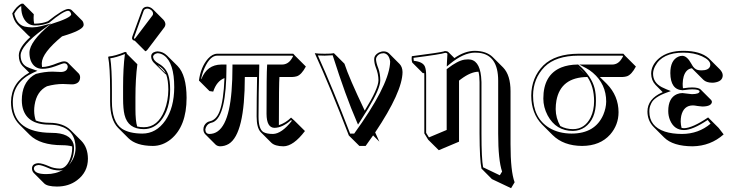

<svg xmlns="http://www.w3.org/2000/svg" viewBox="-20 -718 3947 1032"><path d="M137.2 -327.6 100.6 -363.8Q81.1 -384.3 81.1 -420.9Q82 -464.4 143.1 -519Q135.7 -523.9 130.4 -529.3L73.7 -585.9Q53.7 -606.9 45.9 -646Q68.4 -685.5 96.2 -698.2H105L161.6 -641.6Q161.6 -638.7 161.1 -632.3Q160.6 -625 160.6 -621.6Q160.6 -605 163.6 -591.3Q165.5 -591.3 168 -590.8Q208 -591.3 237.8 -604Q317.9 -667.5 346.2 -669.9Q359.4 -669.4 365.7 -663.1L422.4 -606.4Q429.2 -598.1 429.7 -584.5Q429.7 -560.1 342.8 -531.7Q331.1 -527.8 313.5 -522.5Q205.6 -433.6 204.6 -378.4Q204.6 -367.2 206.1 -357.9H208Q237.8 -357.9 290.5 -379.4Q313 -388.2 325.2 -388.2Q338.4 -387.7 346.2 -379.9L402.8 -323.2Q410.2 -314.9 410.6 -303.2Q410.6 -269 372.6 -264.6Q368.2 -264.2 364.7 -264.6Q356.9 -264.6 340.8 -265.6Q325.2 -266.6 318.4 -266.6Q276.4 -266.6 232.4 -254.4Q177.2 -227.1 166 -153.8Q163.6 -138.2 163.6 -122.6Q164.1 -92.8 172.4 -70.3Q203.1 -58.1 246.1 -58.1Q320.3 -57.6 360.4 -18.1L417 38.6Q452.1 74.7 452.6 134.8Q452.6 207 394 251Q349.6 284.7 285.6 284.7Q234.4 284.2 217.8 268.1L161.1 211.4Q152.3 201.7 151.9 188Q151.9 164.1 179.7 159.7Q183.6 159.2 188 159.2Q207.5 159.7 244.1 175.8Q269 187.5 301.8 188Q333.5 188 355 141.1Q367.7 110.8 368.2 78.1Q368.2 72.8 367.7 68.8Q344.2 62.5 314.5 62.5Q195.3 62 140.1 7.3L83.5 -49.3Q39.1 -94.7 39.1 -169.9Q40.5 -273.4 137.2 -327.6ZM318.8 194.8Q309.6 197.8 301.8 198.2Q265.1 197.8 239.7 185.1Q203.6 169.4 188 168.9Q163.1 170.4 162.1 188Q164.1 217.8 229 217.8Q280.3 217.8 318.8 194.8ZM349.1 170.4Q385.3 130.4 386.2 78.1Q386.2 -17.6 298.3 -41.5Q273.9 -47.9 246.1 -47.9Q117.7 -47.9 99.6 -149.4Q97.2 -164.1 97.2 -179.2Q97.2 -269.5 157.2 -311.5Q164.6 -316.4 171.4 -319.8L173.3 -320.8Q219.2 -333 262.2 -333Q269.5 -333 285.6 -332Q301.3 -331.1 308.1 -331.1Q342.8 -332.5 344.2 -359.9Q342.3 -377 325.2 -377.9Q318.4 -377.9 276.9 -361.8Q239.7 -348.1 208 -348.1Q163.6 -348.1 145.5 -391.6Q138.2 -411.1 138.2 -435.1Q139.6 -495.6 250.5 -586.9L252 -587.9L253.9 -588.4Q361.8 -622.1 362.8 -641.1Q358.9 -658.7 346.2 -660.2Q319.8 -658.7 244.6 -596.2L243.2 -595.2L241.7 -594.7Q208 -581.1 168 -581.1Q127.4 -581.1 106.4 -621.6Q94.2 -646 94.2 -678.2Q94.2 -682.6 94.2 -686Q73.2 -673.3 56.6 -644.5Q69.3 -586.4 112.8 -575.2Q129.4 -571.3 152.8 -570.8Q178.7 -571.3 202.1 -577.6L254.9 -591.8L210.9 -560.1Q92.3 -472.7 90.8 -420.9Q90.8 -376.5 124 -358.9Q136.7 -352.5 157.2 -345.7L181.2 -337.4L158.2 -327.1Q49.8 -276.4 48.8 -169.9Q48.8 -16.1 230 -4.9Q244.1 -3.9 257.8 -3.9Q357.4 -3.9 375 55.2Q377.9 66.4 377.9 78.1Q377.4 132.3 349.1 170.4Z M771.5 -682.1Q788.1 -681.2 801.3 -668.9L857.9 -612.3Q868.7 -600.6 869.1 -587.4Q868.2 -578.1 864.3 -572.3L772 -450.2Q765.6 -442.9 761.2 -442.4L704.6 -499Q698.2 -500 693.8 -503.4Q689.9 -508.3 689.5 -513.2Q689.9 -516.6 691.4 -522L743.7 -665Q750.5 -681.2 771.5 -682.1ZM708 -194.3V-132.3Q708 -67.9 717.3 -38.1Q733.9 -34.2 753.4 -34.2Q828.1 -34.2 864.3 -124.5Q884.3 -175.8 884.8 -236.8Q884.3 -287.6 873.5 -316.9Q866.2 -321.8 861.8 -326.7L805.2 -382.8Q793 -396.5 792.5 -414.1Q792.5 -434.6 816.4 -440.4Q822.3 -441.9 826.7 -441.9Q856 -440.9 877.9 -419.4L934.6 -363.3Q982.4 -314 982.9 -192.4Q982.9 -39.1 897.9 30.8Q853.5 66.4 801.3 66.4Q712.4 65.9 670.4 24.9L613.8 -31.7Q571.8 -75.2 571.8 -172.9V-234.9Q571.8 -356.9 561.5 -411.1L563.5 -414.1Q598.6 -417 652.3 -439Q656.7 -438.5 659.2 -437Q661.1 -433.6 661.6 -429.2L718.3 -372.6Q708 -294.9 708 -194.3ZM871.1 -323.7Q864.3 -338.9 854 -348.6Q843.8 -358.4 826.7 -368.2ZM641.6 -251Q641.6 -353 651.4 -427.7Q603.5 -408.7 572.8 -404.8Q581.5 -349.6 581.5 -234.9V-172.9Q581.5 -62.5 635.7 -25.9Q674.8 -0.5 744.6 0Q819.8 0 868.7 -70.3Q916 -139.2 916.5 -249Q916.5 -380.4 861.8 -419.9Q844.7 -431.6 826.7 -432.1Q806.6 -428.7 802.7 -414.1Q804.2 -392.1 831.5 -377Q871.1 -355 884.3 -315.9Q894.5 -284.2 894.5 -236.8Q894.5 -130.4 843.8 -68.4Q806.6 -24.4 753.4 -23.9Q668 -23.9 649.4 -100.6Q641.6 -132.3 641.6 -189ZM771.5 -671.9Q757.8 -670.9 752.9 -661.6L701.2 -518.6Q700.2 -515.6 699.7 -512.7Q701.7 -510.3 703.6 -509.3Q705.6 -511.2 707.5 -513.2L799.8 -635.3Q802.7 -639.6 802.7 -644Q802.7 -660.6 783.2 -669.4Q776.9 -671.9 771.5 -671.9Z M1556.2 -429.2 1567.4 -417 1624 -360.4Q1600.6 -316.4 1575.7 -308.1Q1564.5 -304.7 1551.8 -304.2H1481.9Q1479 -266.6 1479 -49.3Q1479 -46.9 1479 -45.4Q1515.1 -57.1 1544.4 -85.9L1562.5 -69.8L1619.1 -13.7Q1557.6 67.4 1503.9 68.4Q1457.5 67.9 1438 48.8L1381.3 -7.8Q1359.4 -31.2 1359.4 -91.8Q1359.4 -183.1 1361.8 -304.2H1295.9Q1295.9 1.5 1210 55.2Q1188 68.4 1162.1 68.4Q1147.9 67.4 1139.2 59.6L1082.5 2.9Q1073.7 -6.8 1073.2 -22Q1073.2 -45.4 1092.3 -59.6Q1099.6 -64.5 1107.4 -65.9Q1142.1 -73.2 1159.7 -118.2Q1182.1 -176.3 1186.5 -298.3Q1144.5 -282.2 1126 -225.6L1106 -228.5L1049.3 -285.2Q1059.1 -357.9 1097.7 -402.3Q1121.6 -428.7 1147.5 -429.2ZM1551.8 -418.9H1147.5Q1109.9 -418.9 1080.1 -354Q1066.9 -324.7 1061 -293.5L1062.5 -293Q1092.3 -370.1 1169.4 -371.1H1197.3V-360.8Q1197.3 -92.3 1125 -61Q1117.7 -58.1 1109.4 -56.2Q1088.4 -47.9 1083.5 -22Q1084.5 1.5 1105.5 2Q1206.1 2 1224.6 -228.5Q1229.5 -287.1 1229.5 -360.8V-371.1H1373.5V-360.8Q1369.6 -207 1369.6 -91.8Q1369.6 -24.4 1395.5 -8.3Q1413.1 2 1447.3 2Q1493.7 1 1548.8 -68.8L1544.4 -72.3Q1498 -31.2 1454.6 -30.8Q1413.1 -32.2 1412.6 -106Q1412.6 -325.2 1415.5 -361.8L1416 -371.1H1495.6Q1527.8 -371.1 1547.4 -401.9Q1551.3 -408.2 1555.2 -415.5Z M1996.6 -6.3Q2009.8 22.5 2019 43.5L1985.4 9.8Q1965.3 38.6 1945.3 66.4H1911.6L1855 10.3Q1756.8 -245.6 1671.9 -432.1Q1689 -429.2 1725.1 -429.2Q1762.2 -429.2 1774.9 -432.1L1831.5 -375.5Q1855.5 -300.8 1940.4 -123.5Q2013.7 -242.2 2014.2 -286.1Q2014.2 -320.3 1999.5 -356.9Q1991.2 -378.9 1991.2 -400.9Q1991.2 -421.9 2016.1 -435.5Q2029.3 -441.9 2043 -441.9Q2060.1 -441.4 2071.3 -430.7L2127.9 -374Q2143.1 -357.9 2143.6 -330.6Q2142.6 -224.6 1996.6 -6.3ZM1914.6 -64 1904.3 -48.3 1897 -65.4Q1838.4 -199.7 1768.1 -420.9Q1752.9 -419.4 1725.1 -418.9Q1700.7 -418.9 1688.5 -419.9Q1769.5 -240.7 1861.8 0H1883.8Q2064 -249.5 2076.2 -373Q2076.7 -380.9 2077.1 -387.2Q2071.3 -427.7 2043 -432.1Q2014.6 -432.1 2002.9 -408.7Q2001 -404.3 2001 -400.9Q2001 -382.3 2013.7 -350.1Q2023.9 -321.8 2023.9 -286.1Q2023.9 -241.7 1959 -134.8Q1940.4 -104 1914.6 -64Z M2551.8 -332.5Q2510.3 -332 2457.5 -292.5Q2452.6 -288.6 2447.3 -284.7Q2447.3 -272.9 2447.3 -264.6V43.5L2338.4 89.4L2281.7 33.2L2260.7 -1V-313Q2260.7 -319.3 2260.3 -324.7Q2255.4 -325.2 2252.4 -325.2L2195.8 -381.8Q2190.4 -399.4 2193.8 -416Q2344.7 -435.5 2364.7 -441.4Q2369.1 -442.9 2371.6 -443.8Q2384.3 -443.4 2390.1 -438L2422.4 -405.8Q2479 -444.8 2532.7 -444.8Q2594.7 -443.8 2627.9 -411.6L2684.6 -355Q2724.1 -314 2724.1 -227.5V56.6Q2724.1 203.1 2746.1 261.7L2727.1 293.5L2624 244.6L2567.9 188Q2558.1 141.1 2557.6 0V-276.9Q2557.6 -308.6 2551.8 -332.5ZM2270.5 -313V-3.9L2285.6 20.5L2380.9 -19.5V-321.3Q2380.9 -329.6 2380.9 -341.3V-346.2L2384.8 -349.1Q2440.4 -392.1 2477.1 -397.5Q2487.3 -398.9 2496.6 -398.9Q2556.2 -398.9 2565.9 -306.6Q2567.4 -292 2567.9 -276.9V0Q2567.9 135.7 2576.7 181.2L2666.5 224.1L2678.7 204.1Q2657.7 142.6 2657.7 0V-284.2Q2657.7 -422.9 2554.2 -434.1Q2543.5 -435.1 2532.7 -435.1Q2471.2 -434.6 2398.4 -374.5L2381.3 -360.4L2382.3 -382.8Q2383.3 -407.7 2384.8 -427.2Q2384.8 -432.6 2376 -433.6Q2374 -433.6 2373.5 -434.1Q2349.6 -425.8 2202.6 -407.2Q2202.6 -398.9 2204.1 -391.1Q2252.4 -386.2 2263.7 -360.4Q2270.5 -343.8 2270.5 -313Z M3059.6 -23.9Q3123 -23.9 3154.8 -86.9Q3173.3 -125 3173.3 -174.8Q3172.9 -252.9 3137.2 -304.2Q2993.7 -302.7 2970.7 -177.2Q2966.8 -155.3 2966.8 -131.3Q2967.3 -83 2991.7 -40.5Q3022.9 -23.9 3059.6 -23.9ZM3204.1 -304.2 3241.7 -267.1Q3304.2 -203.1 3304.7 -115.2Q3304.7 -46.9 3259.8 4.9Q3205.6 65.9 3108.9 66.4Q3008.8 65.9 2950.2 7.8L2893.6 -48.8Q2835.9 -107.9 2835.4 -204.1Q2836.4 -301.3 2900.4 -366.2Q2964.4 -428.7 3089.4 -429.2H3330.6L3341.3 -417L3397.9 -360.4Q3375 -316.9 3350.1 -308.1Q3338.9 -304.7 3326.7 -304.2ZM3125.5 -319.8Q3116.7 -330.1 3107.4 -339.4Q3096.7 -350.1 3084.5 -360.8ZM3059.6 -14.2Q2968.3 -14.2 2923.3 -98.1Q2900.4 -142.1 2900.4 -188Q2900.4 -315.9 2997.1 -355.5Q3035.2 -370.6 3084.5 -371.1H3087.9L3090.8 -368.7Q3159.2 -308.6 3175.8 -244.1Q3183.6 -212.9 3183.1 -174.8Q3183.1 -77.1 3123.5 -34.2Q3094.7 -14.6 3059.6 -14.2ZM3270.5 -371.1Q3301.8 -371.1 3320.8 -401.4Q3324.7 -407.7 3329.1 -415.5L3326.2 -418.9H3089.4Q2967.8 -418.5 2907.2 -358.9Q2845.7 -295.9 2845.2 -204.1Q2845.2 -84 2932.1 -30.8Q2982.4 -0.5 3052.2 0Q3178.7 0 3222.7 -101.1Q3237.8 -137.2 3238.3 -171.9Q3238.3 -265.6 3166.5 -327.1Q3148.4 -342.3 3129.9 -352.1L3093.3 -371.1Z M3650.9 -243.7Q3654.3 -244.1 3657.2 -244.1Q3682.1 -248 3700.2 -248Q3734.9 -247.6 3745.6 -237.3L3802.2 -180.7Q3806.2 -175.8 3806.6 -170.4Q3804.2 -146 3755.4 -145.5Q3752 -145.5 3740.7 -147Q3732.4 -147.9 3728.5 -148.4Q3712.9 -151.4 3704.6 -151.4Q3654.3 -151.4 3641.6 -95.2Q3638.7 -80.6 3638.7 -64.5Q3639.2 -45.9 3643.6 -30.3Q3650.4 -29.3 3656.2 -28.8Q3701.7 -29.8 3786.1 -86.9L3842.8 -30.3L3869.6 4.4Q3799.3 66.9 3702.6 68.4Q3597.2 67.9 3549.8 21L3493.2 -35.6Q3460.4 -69.3 3460 -118.2Q3460 -186.5 3540 -221.7Q3541.5 -222.2 3542 -222.7L3503.4 -261.7Q3480.5 -286.1 3480 -321.8Q3480 -368.2 3522.5 -404.8Q3570.8 -444.8 3652.8 -444.8Q3744.1 -444.8 3789.6 -404.8Q3791.5 -402.8 3792.5 -401.9L3849.1 -345.2Q3864.3 -329.1 3864.7 -313.5Q3864.7 -279.8 3817.9 -273.9Q3812 -273.4 3807.6 -273.4Q3776.4 -273.9 3760.7 -289.1L3704.1 -345.7Q3701.2 -348.6 3699.2 -351.1Q3667 -347.2 3654.8 -307.1Q3649.9 -289.6 3649.4 -268.6Q3649.4 -254.4 3650.9 -243.7ZM3571.8 -121.1Q3571.8 -191.9 3618.7 -211.9Q3632.8 -217.8 3647.9 -217.8Q3656.7 -217.3 3673.3 -214.8Q3677.2 -214.4 3685.1 -213.4Q3696.3 -211.9 3699.2 -211.9Q3739.7 -212.4 3740.2 -227.1Q3737.8 -237.8 3700.2 -237.8Q3684.1 -237.8 3658.7 -233.9H3657.7H3657.2L3651.9 -233.4L3650.4 -232.9H3648.9Q3584 -235.4 3583 -325.2Q3583 -393.6 3625.5 -413.1Q3635.7 -418 3647 -418Q3672.9 -418 3696.8 -374Q3697.3 -373 3698.2 -371.6Q3699.7 -369.1 3699.7 -368.7Q3712.4 -346.2 3731 -341.8Q3740.2 -339.8 3751 -339.8Q3789.1 -339.8 3796.9 -362.3Q3797.9 -366.7 3797.9 -370.1Q3797.9 -395 3752.9 -415.5Q3710 -435.1 3652.8 -435.1Q3539.6 -435.1 3501.5 -362.8Q3490.2 -341.3 3490.2 -321.8Q3490.2 -274.4 3537.1 -249.5Q3548.3 -243.7 3561.5 -238.3L3585.9 -228.5L3561.5 -219.7Q3529.3 -208 3508.8 -193.6Q3488.3 -179.2 3481 -163.6Q3473.6 -147.9 3471.9 -139.2Q3470.2 -130.4 3470.2 -118.2Q3470.2 -38.6 3553.7 -10.7Q3592.8 2 3646 2Q3734.9 1.5 3799.3 -53.2L3783.7 -73.2Q3702.1 -18.6 3656.2 -19Q3604 -19 3581.5 -71.8Q3571.8 -95.2 3571.8 -121.1Z"/></svg>

Font: Linux Biolinum Shadow O
Style: Bold
Weight: 700
Designer: Philipp H. Poll
Foundry: Philipp H. Poll
Version: Version 0.9.2